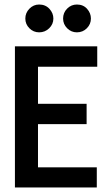

<svg xmlns="http://www.w3.org/2000/svg" viewBox="-20 -829 490 849"><path d="M46 0V-624H410V-534H148V-370H363V-280H148V-89H408V0ZM153 -686Q128 -686 110 -704Q92 -722 92 -747Q92 -772 110 -790.5Q128 -809 153 -809Q181 -809 198.5 -790Q216 -771 216 -747Q216 -722 197.5 -704Q179 -686 153 -686ZM320 -686Q295 -686 277 -704Q259 -722 259 -747Q259 -773 277 -791Q295 -809 320 -809Q348 -809 365 -790Q382 -771 382 -747Q382 -722 364 -704Q346 -686 320 -686Z"/></svg>

Font: Inconsolata SemiCondensed Bold
Style: Regular
Weight: 700
Width: 4
Monospace: yes
Designer: Raph Levien, Cyreal, Brenton Simpson
Foundry: Raph Levien, Cyreal, Google
Version: Version 3.001; ttfautohint (v1.8.2.53-6de2)